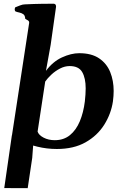

<svg xmlns="http://www.w3.org/2000/svg" viewBox="-20 -775 659 1012"><path d="M2.4 216.3 42.5 -61.5 121.6 -107.4 155.3 -15.6 149.9 57.1 126 216.8ZM43 -61.5 133.8 -654.8Q134.3 -661.6 130.4 -665Q126.5 -668.5 121.6 -670.7Q116.7 -672.9 112.8 -676.3Q112.3 -693.4 103 -700Q93.8 -706.5 81.8 -709Q69.8 -711.4 61.5 -714.8Q58.1 -718.3 57.6 -723.9Q57.1 -729.5 60.1 -736.3Q72.8 -741.2 86.2 -746.6Q99.6 -752 111.3 -752Q160.6 -754.4 201.2 -754.9Q241.7 -755.4 263.2 -755.4Q267.1 -755.4 271.2 -752.2Q275.4 -749 275.4 -740.7Q275.4 -739.7 275.4 -738.5Q275.4 -737.3 274.9 -735.8L247.1 -539.1L222.2 -401.4Q258.3 -450.2 306.6 -472.4Q355 -494.6 397.5 -494.6Q462.4 -494.6 502.4 -467.5Q542.5 -440.4 560.8 -395.3Q579.1 -350.1 579.1 -295.4Q579.1 -270 575.2 -240.2Q565.4 -174.8 529.3 -117.4Q493.2 -60.1 430.9 -24.9Q368.7 10.3 279.8 10.3Q226.6 10.3 176.8 -2Q127 -14.2 90.8 -31Q54.7 -47.9 43 -61.5ZM218.3 -345.2 178.2 -81.5Q184.1 -63 209.7 -49.6Q235.4 -36.1 268.6 -36.1Q315.9 -36.1 348.6 -62.7Q381.3 -89.4 400.6 -135.5Q419.9 -181.6 427.2 -240.2Q429.2 -258.8 430.4 -276.1Q431.6 -293.5 431.6 -309.1Q431.6 -363.3 413.3 -395Q395 -426.8 347.2 -426.8Q321.3 -426.8 296.4 -413.8Q271.5 -400.9 251.2 -382.1Q231 -363.3 218.3 -345.2Z"/></svg>

Font: Gelasio SemiBold
Style: Italic
Weight: 600
Italic angle: -8.5°
Designer: Eben Sorkin
Foundry: Eben Sorkin
Version: Version 1.008